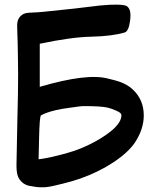

<svg xmlns="http://www.w3.org/2000/svg" viewBox="-20 -841 683 816"><path d="M439 -507 463 -501Q516 -488 545 -460Q591 -417 591 -350Q591 -293 554 -236Q525 -193 462.5 -151.5Q400 -110 321 -82Q296 -73 247 -60.5Q198 -48 179 -46Q173 -45 154.5 -45Q136 -45 105.5 -51Q75 -57 59 -85Q50 -102 50 -138Q50 -157 54 -341Q57 -443 57 -526Q57 -542 56.5 -569.5Q56 -597 56 -608Q56 -633 55 -661Q54 -689 53.5 -707Q53 -725 53 -731Q52 -765 77 -780Q87 -786 105 -787Q150 -789 166 -791Q324 -807 358 -812Q461 -826 507 -819Q541 -814 533 -754Q527 -708 510 -703Q457 -687 366 -685Q281 -683 149 -655Q149 -597 149 -472Q350 -531 439 -507ZM144 -164 158 -166Q192 -171 243 -184.5Q294 -198 325 -211Q404 -244 457 -288Q496 -322 496 -351Q496 -354 495 -356Q493 -362 474.5 -370.5Q456 -379 436 -384Q406 -390 343 -390Q326 -390 321 -389Q319 -389 312 -388Q305 -387 294.5 -385.5Q284 -384 276 -383Q213 -375 174 -360Q161 -354 154.5 -351Q148 -348 146 -250Z"/></svg>

Font: Chanighter Handwriting Cyr
Style: Regular
Weight: 400
Designer: Sin Chanighter
Version: Version 001.001